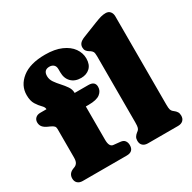

<svg xmlns="http://www.w3.org/2000/svg" viewBox="-166 -919 1080 1082"><g transform="rotate(-30 374.0 -377.5)"><path d="M296 -138Q296 -92 322 -89.5L365.5 -85Q385 -83 393.5 -71.2Q402 -59.5 402 -42.5Q402 0 357.5 0H71Q50.5 0 38.5 -11Q26.5 -22 26.5 -41.5Q26.5 -74 59.5 -87L68.5 -90.5Q80.5 -95 87.5 -106Q94.5 -117 94.5 -140V-324.5Q94.5 -336.5 88.8 -343.2Q83 -350 65.5 -358L55 -362.5Q32.5 -372.5 23 -384.8Q13.5 -397 13.5 -414Q13.5 -431 25 -441.8Q36.5 -452.5 56 -452.5H96V-454.5Q96 -466 81.8 -480Q67.5 -494 53.2 -516.5Q39 -539 39 -577Q39 -639 91.5 -681Q144 -723 242.5 -723Q305 -723 347.8 -704.2Q390.5 -685.5 412.2 -654.8Q434 -624 434 -588.5Q434 -548.5 411.8 -527.8Q389.5 -507 354.5 -507Q314.5 -507 291 -530.5Q267.5 -554 267.5 -594V-614Q267.5 -633 257 -642.5Q246.5 -652 229.5 -652Q192 -652 192 -612Q192 -590.5 205.2 -571.2Q218.5 -552 235.8 -533.2Q253 -514.5 266.2 -495.2Q279.5 -476 279.5 -454V-452.5H369Q411.5 -452.5 411.5 -416.5Q411.5 -390 389 -372.5Q366.5 -355 314.5 -355H296ZM694 -711.5V-138Q694 -113 697.2 -103.8Q700.5 -94.5 706.5 -89.5L712.5 -84.5Q724 -76 730 -66.2Q736 -56.5 736 -42Q736 -22 724 -11Q712 0 691.5 0H495Q474.5 0 462.5 -11Q450.5 -22 450.5 -42Q450.5 -56.5 456.5 -66.2Q462.5 -76 473.5 -84.5L480 -89.5Q486 -94.5 489.2 -103.8Q492.5 -113 492.5 -138V-569Q492.5 -590 487.8 -598Q483 -606 474.5 -611.5L468.5 -615Q457 -622 451 -630.5Q445 -639 445 -652.5Q445 -667.5 454 -678.2Q463 -689 484 -697.5L582.5 -736.5Q608 -746.5 623.5 -750.8Q639 -755 655 -755Q673.5 -755 683.8 -742.8Q694 -730.5 694 -711.5Z"/></g></svg>

Font: Fraunces 72pt S100 Black
Style: Regular
Weight: 900
Version: Version 1.000; ttfautohint (v1.8.3)